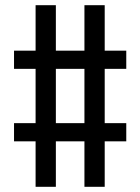

<svg xmlns="http://www.w3.org/2000/svg" viewBox="-20 -737 540 739"><path d="M117 -18V-193H34V-263H117V-472H34V-542H117V-717H195V-542H305V-717H383V-542H466V-472H383V-263H466V-193H383V-18H305V-193H195V-18ZM195 -263H305V-472H195Z"/></svg>

Font: Iosevka Gothic
Style: Regular
Weight: 400
Monospace: yes
Designer: Belleve Invis
Foundry: Belleve Invis
Version: Version 15.5.1; ttfautohint (v1.8.4)